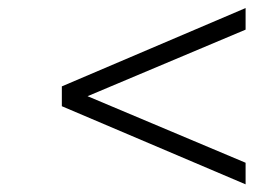

<svg xmlns="http://www.w3.org/2000/svg" viewBox="-20 -588 674 489"><path d="M605.5 -118.5 137.5 -317.5V-368L605.5 -567.5V-512.5L203 -343L605.5 -173.5Z"/></svg>

Font: Overpass ExtraLight
Style: Italic
Weight: 250
Italic angle: -10°
Designer: Delve Withrington, Dave Bailey, Thomas Jockin
Foundry: Delve Fonts LLC
Version: Version 4.000